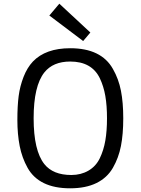

<svg xmlns="http://www.w3.org/2000/svg" viewBox="-20 -1005 761 1039"><path d="M158 -672Q227 -744 360 -744Q528 -744 591 -632Q622 -578 634.5 -514Q647 -450 647 -364.5Q647 -279 634.5 -215Q622 -151 591 -97Q560 -43 502 -14.5Q444 14 359.5 14Q275 14 217.5 -14Q160 -42 129.5 -96.5Q99 -151 86.5 -215Q74 -279 74 -355.5Q74 -432 81 -485.5Q88 -539 107.5 -589Q127 -639 158 -672ZM366 -58Q418 -58 458.5 -81.5Q499 -105 520 -148.5Q541 -192 550 -244.5Q559 -297 559 -365Q559 -433 550 -485.5Q541 -538 520 -582Q476 -672 360 -672Q267 -672 220 -613Q162 -540 162 -365Q162 -190 220 -117Q267 -58 366 -58ZM469 -829 430 -783 247 -921 301 -985Z"/></svg>

Font: Sintony
Style: Regular
Weight: 400
Version: Version 001.001